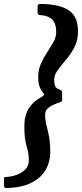

<svg xmlns="http://www.w3.org/2000/svg" viewBox="-90 -800 414 970"><path d="M120.5 -780Q109.5 -780.5 104.8 -778.2Q100 -776 100 -764V-738.5Q100 -728 103 -726.2Q106 -724.5 115 -723.5Q154 -721 174 -701Q194 -681 194 -637.5Q194 -613 180.2 -588.2Q166.5 -563.5 148.5 -536.5Q130.5 -509.5 116.8 -478.5Q103 -447.5 103 -410Q103 -385.5 108.2 -368Q113.5 -350.5 123.5 -337.5Q130.5 -328.5 132.8 -323.5Q135 -318.5 116.5 -308Q77 -287 55 -251.8Q33 -216.5 33 -162Q33 -124.5 36.2 -101.8Q39.5 -79 44 -63Q48.5 -47 52 -30.8Q55.5 -14.5 55.5 10.5Q55.5 36 39.5 54Q23.5 72 -2 82Q-27.5 92 -56.5 94Q-67.5 94.5 -68.8 97.2Q-70 100 -70 111.5V135Q-70 144.5 -66.5 147.5Q-63 150.5 -55 150Q24 147.5 72.2 121.5Q120.5 95.5 142.2 55.5Q164 15.5 164 -29Q164 -69 160 -95.5Q156 -122 151 -141.5Q146 -161 142 -179.2Q138 -197.5 138 -221Q138 -239 149.8 -250.8Q161.5 -262.5 178.5 -270Q195.5 -277.5 211 -282.5Q218 -285.5 221 -287.2Q224 -289 224 -299V-324Q224 -333.5 222.5 -338.8Q221 -344 214.5 -346Q197 -352 190.5 -361.2Q184 -370.5 184 -398Q184 -421.5 202 -446Q220 -470.5 244 -498.8Q268 -527 286 -561.5Q304 -596 304 -640Q304 -676.5 293.8 -702.5Q283.5 -728.5 261.5 -745Q239.5 -761.5 204.8 -770.2Q170 -779 120.5 -780Z"/></svg>

Font: Besley Medium
Style: Italic
Weight: 500
Italic angle: -13°
Designer: Owen Earl
Foundry: indestructible type*
Version: Version 2.001